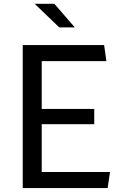

<svg xmlns="http://www.w3.org/2000/svg" viewBox="-20 -960 660 980"><path d="M96 0H529.5L541.5 -82H193V-326H461V-404H193V-648H523L511.5 -730H96ZM282.5 -820H362L257.5 -940.5H157Z"/></svg>

Font: Monaspace Krypton
Style: Regular
Weight: 400
Designer: Riley Cran & the Lettermatic Team
Foundry: Lettermatic
Version: Version 1.200 (Monaspace Krypton)